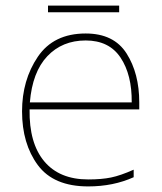

<svg xmlns="http://www.w3.org/2000/svg" viewBox="-20 -658 580 688"><path d="M287 -538Q172 -538 115.5 -454.5Q59 -371 59 -259Q59 -143 115.5 -66.5Q172 10 296 10Q386 10 459 -23V-50Q412 -29 378 -22Q344 -15 296 -15Q193 -15 138.5 -80Q84 -145 86 -266H479V-291Q479 -395 433.5 -466.5Q388 -538 287 -538ZM287 -513Q371 -513 412 -451.5Q453 -390 452 -291H87Q96 -400 149.5 -456.5Q203 -513 287 -513ZM407 -638V-614H152V-638Z"/></svg>

Font: Noto Sans UI Thin
Style: Regular
Weight: 250
Designer: Monotype Design Team
Foundry: Monotype Imaging Inc.
Version: Version 1.901